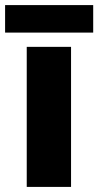

<svg xmlns="http://www.w3.org/2000/svg" viewBox="-35 -734 386 754"><path d="M244 0H70V-550H244ZM331 -714V-606H-15V-714Z"/></svg>

Font: Noto Sans Oriya ExtraBold
Style: Regular
Weight: 800
Version: Version 2.003